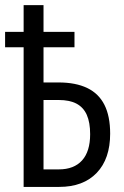

<svg xmlns="http://www.w3.org/2000/svg" viewBox="-20 -734 487 754"><path d="M150.9 -713.9V-608.9H272.5V-548.3H150.9V-410.2H210Q277.3 -410.2 322.5 -388.4Q367.7 -366.7 390.1 -322.3Q412.6 -277.8 412.6 -209Q412.6 -110.4 359.9 -55.2Q307.1 0 212.4 0H72.8V-548.3H0V-608.9H72.8V-713.9ZM210.4 -341.3H150.9V-68.8H210.9Q270.5 -68.8 302.2 -104Q334 -139.2 334 -207Q334 -253.4 320.8 -283Q307.6 -312.5 280.5 -326.9Q253.4 -341.3 210.4 -341.3Z"/></svg>

Font: Open Sans Condensed
Style: Regular
Weight: 400
Width: 3
Designer: Monotype Design Team
Foundry: Monotype Imaging Inc.
Version: Version 3.000